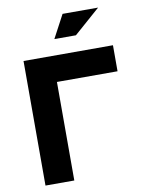

<svg xmlns="http://www.w3.org/2000/svg" viewBox="-95 -949 790 1017"><g transform="rotate(-10 300.0 -440.0)"><path d="M66 0H221V-530H547V-670H66ZM247 -756H363L504 -880H313Z"/></g></svg>

Font: LT Wave Mono Black
Style: Regular
Weight: 900
Designer: Daniel Lyons
Version: Version 2.5 (Glyphs App)